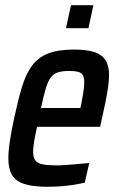

<svg xmlns="http://www.w3.org/2000/svg" viewBox="-20 -708 445 736"><path d="M161 8Q106 8 72.5 -3Q39 -14 25.5 -38Q12 -62 12 -101Q12 -130 18 -168.5Q24 -207 34 -254Q49 -324 64 -374Q79 -424 102.5 -456Q126 -488 164.5 -503Q203 -518 264 -518Q314 -518 343 -508Q372 -498 385 -476.5Q398 -455 398 -420Q398 -401 394.5 -375.5Q391 -350 385 -320Q379 -290 371 -255L364 -222H122Q115 -190 111 -166.5Q107 -143 107 -126Q107 -104 115.5 -93Q124 -82 144 -78Q164 -74 197 -74Q213 -74 233 -75.5Q253 -77 275.5 -79Q298 -81 322 -83L305 -8Q289 -4 265 0Q241 4 214 6Q187 8 161 8ZM137 -294H288L291 -306Q296 -333 299.5 -354.5Q303 -376 303 -391Q303 -411 297 -420.5Q291 -430 278.5 -433Q266 -436 246 -436Q220 -436 203 -431Q186 -426 175 -411.5Q164 -397 155.5 -369Q147 -341 137 -294ZM233 -600 252 -688H338L319 -600Z"/></svg>

Font: Saira Condensed Medium
Style: Italic
Weight: 500
Width: 3
Italic angle: -12°
Designer: Hector Gatti with collaboration of the Omnibus-Type team
Foundry: Omnibus-Type
Version: Version 1.101